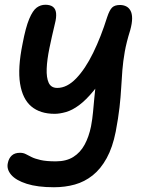

<svg xmlns="http://www.w3.org/2000/svg" viewBox="-20 -527 627 808"><path d="M207 261Q138 261 92.5 246.5Q47 232 27 208.5Q7 185 13 159Q17 139 29.5 127.5Q42 116 64 116Q78 116 88.5 121.5Q99 127 113 134Q127 141 151 146.5Q175 152 215 152Q259 152 288.5 133.5Q318 115 336 82Q354 49 363 5Q369 -27 371.5 -55.5Q374 -84 377 -115Q379 -133 381 -154Q377 -149 374 -145Q342 -106 313 -84.5Q284 -63 257.5 -55.5Q231 -48 210 -48Q149 -48 112 -79Q75 -110 64.5 -175Q54 -240 75 -343Q88 -412 103 -447.5Q118 -483 134.5 -495Q151 -507 171 -507Q191 -507 202.5 -498.5Q214 -490 216 -472Q218 -454 211 -427Q198 -373 188 -324.5Q178 -276 176.5 -238Q175 -200 185 -178.5Q195 -157 221 -157Q262 -157 300.5 -197Q339 -237 372 -304.5Q405 -372 431 -455Q441 -485 452 -495.5Q463 -506 485 -506Q499 -506 510.5 -500.5Q522 -495 529 -482.5Q536 -470 536 -449.5Q536 -429 528 -400Q512 -349 505 -309Q498 -269 495 -232Q492 -195 490 -157.5Q488 -120 483 -75.5Q478 -31 467 27Q454 93 429 138.5Q404 184 370 211Q336 238 295 249.5Q254 261 207 261Z"/></svg>

Font: Shantell Sans Light Medium
Style: Italic
Weight: 500
Italic angle: -11°
Version: Version 1.011;[c5ecc13dd]